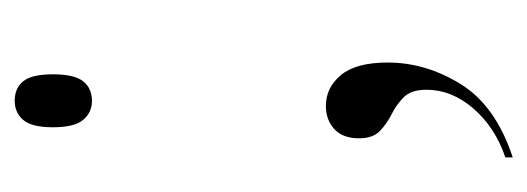

<svg xmlns="http://www.w3.org/2000/svg" viewBox="-248 -315 717 261"><g transform="rotate(-90 110.5 -184.5)"><path d="M104 -418Q88 -418 78 -430Q68 -442 68 -471Q68 -500 78 -511.5Q88 -523 104 -523Q121 -523 130.5 -511.5Q140 -500 140 -471Q140 -442 130.5 -430Q121 -418 104 -418ZM27 144Q68 130 93.5 100.5Q119 71 119 37Q119 16 109 6Q99 -4 86 -10.5Q73 -17 63 -26.5Q53 -36 53 -55Q53 -77 65.5 -88.5Q78 -100 97 -100Q122 -100 139 -79.5Q156 -59 156 -16Q156 36 126.5 83.5Q97 131 27 154Z"/></g></svg>

Font: Noto Serif Display SemiCondensed Light
Style: Regular
Weight: 300
Width: 4
Designer: Monotype Design Team
Foundry: Monotype Imaging Inc.
Version: Version 2.009